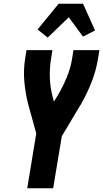

<svg xmlns="http://www.w3.org/2000/svg" viewBox="-20 -1002 549 1022"><path d="M125 0 173 -292 129 -451Q115 -507 109.5 -568Q104 -629 114 -691L121 -735H259L252 -691Q243 -637 245.5 -583.5Q248 -530 262 -480L267 -461L288 -495Q315 -541 335.5 -590.5Q356 -640 364 -691L371 -735H509L502 -691Q492 -628 468 -566.5Q444 -505 411 -447Q409 -444 407.5 -441.5Q406 -439 404 -436L309 -277L263 0ZM234 -802 180 -845 292 -982H422L486 -840L422 -807L346 -910Z"/></svg>

Font: Iosevka Term Curly Hv Obl
Style: Regular
Weight: 900
Italic angle: -9°
Designer: Belleve Invis
Foundry: Belleve Invis
Version: Version 32.3.0